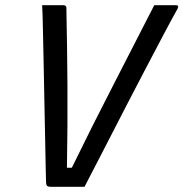

<svg xmlns="http://www.w3.org/2000/svg" viewBox="-20 -720 709 743"><path d="M224 -700Q232 -700 235 -696Q238 -692 237 -680Q240 -541 241 -389Q242 -237 239 -71H258Q337 -233 417.5 -389Q498 -545 577 -700H661Q674 -700 667 -686Q643 -643 610.5 -581.5Q578 -520 540 -447.5Q502 -375 462 -297.5Q422 -220 382.5 -143Q343 -66 307 3H179Q166 3 162 -1Q158 -5 158 -21Q157 -44 156.5 -89Q156 -134 154.5 -192.5Q153 -251 152 -315.5Q151 -380 149.5 -444.5Q148 -509 147 -564Q146 -599 145.5 -632.5Q145 -666 143 -700Z"/></svg>

Font: Recursive Mn Lnr St
Style: Italic
Weight: 400
Italic angle: -15°
Monospace: yes
Version: Version 1.079;hotconv 1.0.112;makeotfexe 2.5.65598; ttfautoh